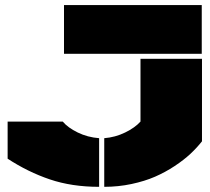

<svg xmlns="http://www.w3.org/2000/svg" viewBox="-20 -720 819 750"><path d="M768.1 -509.8H230V-700.2H768.1ZM9.8 -100.1V-245.1H225.1Q245.1 -221.2 283.7 -202.4Q322.3 -183.6 367.2 -180.2V9.8Q260.3 9.8 174.6 -19.3Q88.9 -48.3 9.8 -100.1ZM387.2 9.8V-180.2Q430.2 -183.6 468.8 -202.4Q507.3 -221.2 528.8 -245.1V-490.2H769V-168Q749 -142.6 723.6 -118.9Q698.2 -95.2 662.1 -71.3Q626 -47.4 585.7 -29.8Q545.4 -12.2 493.7 -1.2Q441.9 9.8 387.2 9.8Z"/></svg>

Font: Nastup Basic
Style: Regular
Weight: 400
Designer: Maksym Kobuzan
Foundry: Zakznak
Version: Version 1.020;FEAKit 1.0